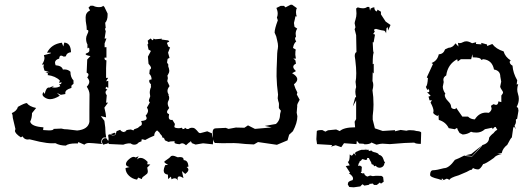

<svg xmlns="http://www.w3.org/2000/svg" viewBox="-20 -614 2262 820"><path d="M69.3 -27.3Q43.9 -43.9 43.9 -55.7L45.9 -63L34.7 -110.4Q34.7 -122.6 30.3 -130.9Q51.8 -140.1 56.6 -157.7Q85 -173.8 94.7 -173.8Q105 -159.2 134.3 -152.8L116.7 -130.9Q116.7 -109.4 108.9 -94.7Q113.8 -73.7 165.5 -70.3L164.1 -58.6L189 -57.1Q209 -57.1 209 -63.5L242.2 -64.9Q252.9 -61.5 269 -61.5L309.6 -56.6Q356 -61 361.8 -93.3V-146.5Q362.3 -157.7 362.3 -210.9Q362.3 -225.6 350.6 -243.7Q361.3 -254.9 361.3 -264.6Q361.3 -273.4 352.5 -283.2Q357.9 -289.6 357.9 -294.9Q357.9 -300.8 350.1 -303.7L352.5 -359.9L366.2 -374.5Q345.7 -377.9 345.7 -382.8Q345.7 -384.8 348.1 -385.7Q350.6 -386.7 353.8 -388.2Q356.9 -389.6 359.4 -392.3Q361.8 -395 361.8 -399.4Q361.8 -408.7 359.4 -411.6Q358.9 -407.7 353.5 -407.7V-424.3Q347.7 -434.1 347.7 -448.7Q347.7 -457.5 352.5 -467Q357.4 -476.6 357.4 -481.4Q357.4 -486.3 350.6 -486.3Q350.1 -503.9 347.9 -512.7Q345.7 -521.5 345.7 -540.5Q345.7 -560.1 364.7 -569.8L357.9 -581.1L366.2 -589.4H377.9Q388.7 -583.5 402.8 -583.5Q417 -583.5 420.4 -589.4L425.8 -584.5Q432.6 -569.3 439.5 -556.2V-549.3Q439.5 -527.8 429.2 -516.6L431.6 -493.7Q428.2 -493.7 428.2 -490.7L431.6 -480.5L426.8 -449.2L434.6 -449.7L426.8 -428.7V-412.1L434.6 -412.6V-367.7L426.8 -368.2L426.3 -364.3Q426.3 -357.9 434.6 -356L433.1 -322.8V-281.2L441.9 -281.7L433.1 -266.6L442.4 -268.6V-238.8L433.1 -243.7L430.7 -235.4L438.5 -231Q430.7 -226.1 430.7 -219.2Q430.7 -213.4 436 -207L433.1 -175.3L441.4 -175.8L425.8 -154.3L431.2 -129.9L433.1 -112.8L410.6 -118.2L425.8 -98.1Q430.7 -68.4 430.7 -45.4L433.6 -26.4L423.3 -26.9Q412.1 -22 412.1 -5.9L416 1Q369.6 -3.4 360.4 -3.4Q347.7 -3.4 340.3 3.9L314.5 -7.3L312 -1L305.2 -1.5Q271.5 -1.5 261.7 7.8Q235.8 7.8 216.8 -2.4L201.7 -2Q182.1 -2 148.9 -8.8L106.4 -19L98.1 -18.1Q84 -18.1 76.2 -31.7ZM421.4 3.9Q416 -0.5 415 -11.7Q416 -14.2 418.9 -18.8Q421.9 -23.4 430.2 -23.9Q436 -23.9 437.5 -19Q439 -14.2 445.3 -11.7Q444.3 0.5 430.2 1ZM193.8 -190.4Q182.1 -190.4 170.9 -197.8Q161.6 -204.1 161.6 -210.9Q161.6 -215.3 166 -221.2L170.9 -212.4Q176.8 -240.2 188.5 -240.2L190.9 -239.7L211.4 -248L202.1 -240.7L213.9 -239.7Q227.1 -239.7 237.3 -246.1L232.9 -254.9H240.7L242.7 -263.7L232.9 -258.8L235.4 -270.5Q216.8 -289.1 183.1 -293.5L185.1 -297.9Q185.1 -302.7 173.3 -306.6L192.9 -305.2L169.9 -312.5L165.5 -328.6L167.5 -339.8L161.1 -336.4V-341.3Q169.9 -354.5 169.9 -367.7L167.5 -378.4Q198.2 -385.7 198.2 -387.7Q198.2 -389.2 189.9 -389.2L180.7 -388.7Q199.2 -425.8 244.1 -431.6L250.5 -415.5L254.4 -432.1Q282.2 -430.7 283.2 -391.1Q264.2 -388.7 261.2 -373.5L252.4 -372.1Q245.1 -376.5 241.2 -376.5Q233.4 -376.5 232.9 -363.8Q214.8 -358.9 214.8 -345.7L217.3 -335.4Q244.6 -333 248.5 -316.9L255.4 -317.4Q271 -317.4 280.8 -307.6Q280.8 -283.7 293.9 -270.5V-255.9Q284.7 -250 284.7 -245.6L285.6 -241.7Q285.6 -238.3 281.7 -237.3Q258.8 -230.5 258.8 -217.3L259.3 -212.4L239.7 -209L223.1 -217.3L235.4 -205.1Q211.4 -190.4 193.8 -190.4Z M444.3 1 442.4 -6.3 443.8 -21 441.9 -35.6 444.8 -40H451.7Q457.5 -35.2 463.9 -35.2Q469.2 -35.2 473.6 -39.6L478 -53.7L493.2 -59.6Q499 -49.8 513.7 -49.8L511.2 -51.8L515.6 -54.2L518.6 -50.3L517.6 -54.7Q517.6 -59.6 539.1 -61Q545.9 -57.6 550.3 -57.6H551.3Q552.2 -59.6 552.2 -61.5L568.8 -67.9L577.6 -75.2Q585.9 -78.1 585.9 -85.4Q585.9 -91.3 582.5 -97.2Q606.4 -98.6 606.4 -109.4Q606.4 -113.8 602.1 -120.1Q612.3 -131.8 612.3 -141.1Q612.3 -147.9 607.4 -154.3L620.1 -176.8Q615.7 -179.7 615.7 -186L621.6 -202.6L619.6 -217.3Q619.6 -231.4 625.5 -243.2L624.5 -244.6V-252.4Q625 -252.9 625 -253.9Q617.2 -260.7 617.2 -268.1L618.2 -272.9L627.4 -274.9Q627.4 -289.6 617.7 -298.8L619.6 -316.9Q622.6 -317.9 624 -319.3L625 -326.2Q623 -332 614.3 -341.8L611.8 -372.1L624.5 -396.5L614.3 -402.3L609.9 -423.8L613.3 -428.2L610.8 -440.4L623 -449.7L631.3 -441.9Q635.3 -443.8 635.7 -449.2L642.6 -446.3L671.9 -448.7L669.9 -443.4L672.9 -444.8L698.7 -441.4L703.1 -436Q696.3 -433.6 693.4 -431.2Q693.8 -427.2 694.3 -424.3L697.3 -422.9L696.8 -418Q700.2 -412.6 706.5 -411.6L697.8 -389.2L704.1 -366.2Q698.7 -365.2 695.8 -362.3L693.4 -347.2L700.2 -335.4L697.3 -334Q697.8 -333.5 697.8 -333Q703.1 -318.8 703.1 -311Q703.1 -304.7 697.8 -295.9Q695.8 -293 694.8 -290.5Q696.8 -285.2 696.8 -279.3L694.3 -267.6Q697.8 -259.3 704.1 -246.1Q695.3 -235.4 695.3 -226.1Q695.3 -217.8 700.7 -209L699.2 -208Q702.6 -203.1 702.6 -195.8Q702.6 -189.5 699.5 -184.1Q696.3 -178.7 696.3 -172.9Q696.3 -163.1 702.6 -152.8Q693.4 -142.1 693.4 -135.7Q693.4 -129.4 702.1 -126.5L700.7 -114.3Q700.7 -101.6 712.4 -101.6L716.3 -102.1L727.1 -84.5L724.6 -73.2Q724.6 -66.4 745.1 -66.4L756.8 -68.4L761.2 -61.5V-63H766.6L770 -68.4Q774.4 -65.4 778.3 -63H784.7Q791.5 -68.4 800.3 -68.4Q808.1 -68.4 812.7 -64.7Q817.4 -61 820.8 -56.9Q824.2 -52.7 827.4 -49.1Q830.6 -45.4 835.4 -45.4L846.7 -48.3L865.2 -53.2L885.3 -44.4Q885.3 -31.7 890.6 -23.4L889.2 2.4L847.2 -2L815.4 3.4L798.8 -2.9Q798.8 -8.3 792.5 -11.2V-6.3H788.6L774.4 6.3Q765.1 -2 757.8 -2Q753.4 -2 746.6 2Q725.1 0 725.1 -5.4L726.1 -10.3L721.7 -10.7Q706.5 -10.7 699.7 -7.8L684.6 -14.6L681.2 -22.9Q676.8 -27.8 671.4 -27.8L672.9 -32.2L663.6 -43L660.6 -48.3L650.9 -57.1Q638.7 -48.8 638.7 -34.7L618.7 -25.9L600.1 -16.1L588.9 -19Q586.4 -19 584.5 -18.1V-10.7Q579.6 -9.3 572.8 -5.9Q569.8 -2.9 566.4 0Q561.5 3.9 553.7 3.9Q544.9 3.9 538.1 -1.5H527.3Q517.1 -0.5 506.3 3.9ZM463.4 -36.6Q455.6 -38.1 452.6 -41.5Q461.4 -43.5 467.8 -46.9Q472.7 -46.9 473.1 -42.5Q470.2 -36.6 463.4 -36.6ZM565.3 153.1Q545.5 150.4 530.8 136.4Q516.1 122.3 516.1 103.8L533.2 99.4Q517.8 95.9 517.8 87.1Q517.8 77.5 530.1 66.7Q542.4 55.9 550.3 55.9Q555.2 55.9 559.1 58.6L572.3 53.3L564.4 66.9Q572.3 60.3 580.7 60.3Q594.7 60.3 610.6 77.5L608.8 87.6L622 88.5L608.8 101.6L611.4 117Q611.4 124.5 607.7 128.2Q604 132 599.3 135Q594.7 138.1 590.6 141.4Q586.4 144.7 585.5 150.9L570.1 144.3ZM739.3 156.6Q734.5 147.4 726.1 147.4Q719.5 147.4 712.5 151.7L709.9 140.3L698 150.9L697.1 132Q679.1 129.3 679.1 114Q679.1 106.5 685.3 91.5L698 89.3Q681.7 82.3 681.7 77Q681.7 75.7 685.3 73.1Q705.5 59.5 708.1 55.3Q710.7 51.1 717.3 51.1Q724.8 51.1 738.9 57.7L748.5 56.8Q763.9 56.8 763.9 66.5L764.8 70Q782.8 70 785 97.3L777.1 99.4Q784.6 104.7 784.6 110.9Q784.6 119.2 771 128.9L756.9 116.6L763.5 146.5Q752.5 139.4 745.9 139.4Q738.4 139.4 738.4 149.5Z M898.4 -3.4Q888.2 -8.3 888.2 -48.3Q888.2 -65.4 900.9 -65.9L944.3 -67.9L956.1 -63.5L987.3 -69.3L1023.9 -68.4L1039.1 -78.6L1068.8 -63.5L1140.1 -69.8L1110.8 -76.2L1158.2 -84.5Q1176.3 -99.1 1176.3 -127.4L1179.7 -141.1Q1170.9 -150.9 1170.9 -153.8Q1171.4 -161.6 1171.4 -167Q1171.4 -173.8 1170.4 -176.3Q1168.5 -180.2 1166 -194.3L1167.5 -210Q1161.6 -255.9 1161.6 -278.8L1161.1 -288.1Q1161.1 -322.8 1162.6 -349.1Q1163.1 -393.1 1166.5 -406.2Q1167.5 -411.1 1167.5 -416.5Q1167.5 -427.2 1163.6 -441.9L1159.7 -458.5L1152.8 -474.6Q1152.8 -490.7 1166.5 -527.3L1162.6 -539.1Q1166 -546.9 1166 -555.7Q1166 -566.9 1160.6 -580.1L1178.7 -588.9H1192.9L1199.2 -582.5L1221.2 -593.8H1227.5L1248 -579.1Q1244.1 -572.8 1244.1 -562.5Q1244.1 -550.3 1248 -543.9L1241.7 -544.4Q1240.2 -534.7 1235.4 -516.1L1237.8 -499.5L1249.5 -491.7Q1242.7 -482.4 1242.7 -469.7L1244.1 -457Q1240.2 -454.1 1240.2 -449.7Q1240.2 -443.4 1245.1 -437Q1234.4 -428.7 1231.4 -409.2L1243.2 -402.3Q1241.2 -397 1241.2 -380.4L1243.7 -363.8H1232.4Q1242.2 -357.9 1242.2 -353.5V-352.5L1244.1 -342.3Q1232.4 -336.4 1232.4 -328.6Q1232.4 -320.8 1244.1 -310.5L1227.5 -301.3Q1249.5 -289.1 1249.5 -275.4Q1249.5 -265.1 1235.4 -253.9Q1240.7 -235.8 1250 -218.8L1247.6 -210.4L1259.8 -188Q1249 -169.9 1249 -163.1Q1249 -162.1 1249.5 -161.6L1247.1 -132.8L1250 -117.7Q1250 -89.4 1231 -53.7L1214.8 -38.6L1208 -14.6L1162.6 4.4L1082 -7.3L1064.5 2.9L1028.8 1Q992.7 -2.9 979.5 -2.9Q945.3 -2.9 929.2 -2.4Z M1334 1.5 1331.1 -19.5 1333 -53.7Q1334 -58.6 1356.4 -58.6L1369.6 -51.8L1380.9 -57.6L1415.5 -61L1431.2 -54.2Q1448.7 -70.3 1496.6 -70.3L1494.6 -94.2L1501 -105.5V-185.5L1486.8 -159.2L1496.6 -196.8L1501 -200.7Q1497.6 -211.4 1497.6 -222.2Q1497.6 -232.9 1501 -242.2L1498.5 -264.6Q1501.5 -277.3 1501.5 -301.3Q1501.5 -324.7 1497.6 -356L1495.1 -374.5Q1495.1 -388.7 1502.4 -391.6L1501 -463.9L1494.6 -489.3L1498 -497.6L1494.6 -514.6Q1494.6 -519 1498.5 -531.2Q1502.4 -543.5 1502.4 -556.6L1501 -577.6L1507.8 -582.5Q1520.5 -578.6 1529.8 -578.6Q1541.5 -578.6 1548.3 -584.5H1557.1L1560.5 -568.4L1563 -577.6Q1572.8 -583 1578.6 -583Q1578.6 -568.4 1589.4 -564.9L1592.3 -572.8L1606.9 -564V-552.7L1627 -522L1647.9 -507.3L1637.2 -483.4L1636.2 -498L1630.9 -494.1L1628.9 -471.7Q1625 -483.4 1618.2 -483.4Q1611.8 -483.4 1585.4 -490.7L1577.6 -487.8Q1577.6 -480 1581.1 -480L1573.7 -468.8L1581.5 -466.3L1575.7 -433.1L1571.8 -433.6Q1572.8 -389.2 1576.2 -389.2Q1571.8 -383.8 1571.8 -339.8L1576.2 -341.8V-300.3L1571.8 -305.2L1570.8 -268.1Q1574.2 -259.8 1574.2 -251Q1574.2 -241.2 1570.8 -228.5Q1575.2 -200.7 1575.2 -167.5Q1575.2 -146.5 1571.8 -119.1V-103L1581.1 -65.9L1614.3 -54.7Q1623 -54.7 1667.5 -58.1L1666.5 -53.2L1690.9 -59.1L1715.8 -55.7Q1722.7 -58.1 1730 -58.1Q1748 -58.1 1757.3 -54.7Q1777.8 -53.2 1778.8 -47.9L1777.3 0.5Q1755.4 0.5 1749 -4.9Q1717.3 -4.9 1645 1.5L1613.3 -0.5Q1605 -0.5 1587.9 3.9L1566.4 -5.4Q1560.1 2.4 1536.6 2.4Q1536.6 -1 1514.2 -1L1503.9 -12.7L1502.4 1.5L1449.2 -2.4L1437.5 14.6L1413.6 6.3L1394 12.2L1398.9 5.4ZM1490.7 186 1471.7 184.6 1465.3 173.8 1466.8 166Q1469.2 159.7 1485.8 155.3Q1487.8 150.9 1487.8 147.9Q1487.8 138.2 1470.2 126L1475.1 124L1456.5 95.2L1473.6 92.3L1465.3 77.1Q1473.6 77.1 1473.6 45.4L1480.5 50.8Q1487.3 49.3 1488.8 43L1492.2 41L1501 51.3L1495.6 39.1L1506.3 31.2L1507.8 33.2Q1508.8 29.3 1523.4 25.9L1542.5 25.4V20.5L1545.9 27.3L1552.7 24.4L1555.2 29.8L1559.1 30.8L1565.9 28.3Q1567.9 32.7 1575.7 35.2Q1597.2 39.6 1598.1 46.9Q1612.8 49.8 1617.7 66.4Q1619.6 75.7 1624.5 79.1Q1621.1 83 1620.1 90.3Q1615.7 100.6 1602.5 102.5Q1589.8 102.1 1585 93.8L1577.1 96.2L1575.7 90.3L1566.9 86.9Q1566.4 79.1 1559.1 68.8L1555.7 61L1547.9 60.5V67.4L1541.5 69.3L1528.3 65.4Q1525.4 65.9 1522.9 70.8L1514.6 77.1L1515.6 79.6Q1511.2 82 1509.3 94.7L1517.6 93.3L1525.4 98.6L1523.9 118.7L1520.5 124.5Q1528.3 124.5 1529.8 127.9L1534.7 124.5Q1536.1 135.3 1548.8 140.1L1561 135.7L1572.3 138.2L1585.4 136.7L1608.9 137.2L1616.2 142.1L1618.7 162.1L1606.9 170.4L1602.5 165.5L1589.4 175.8H1577.1L1572.3 169.9L1554.7 171.9L1559.1 174.8L1536.1 178.7L1528.3 172.9Q1522.9 177.2 1519 182.1Q1497.6 184.6 1490.7 186Z M2007.8 -104.1Q2026.4 -133.1 2055.7 -133.1L2067.9 -132.2Q2079.6 -141 2079.6 -151.1L2076.7 -162.1L2087.4 -169.1L2097.7 -166Q2107.9 -166 2108.4 -181L2121.1 -177.9V-206Q2128.4 -213.9 2128.4 -220.1Q2128.4 -222.3 2122.3 -231.1Q2116.2 -239.8 2116.2 -244.2L2120.6 -265.3L2116.7 -287.3Q2116.7 -312.4 2089.8 -317.2Q2082 -357.2 2044.4 -361.1L2034.7 -358.1Q2034.7 -369.1 1999 -369.1L1997.6 -382.2L1992.2 -361.1H1948.2L1935.1 -351.5L1932.6 -361.1Q1892.1 -339.6 1885.7 -291.7Q1873.5 -285.1 1873.5 -272.8L1875 -263.6L1871.1 -243.8Q1871.1 -229.7 1882.3 -213.5L1879.4 -209.5Q1879.4 -196.3 1892.8 -182.9Q1906.2 -169.5 1906.2 -160.7Q1906.2 -148 1924.3 -148L1928.2 -153.7L1954.6 -115.9H1979Q1989.3 -104.9 2007.8 -104.1ZM1870.6 156.5 1852.1 150.4Q1816.9 142.5 1816.9 133.3Q1816.9 113 1830.3 113Q1843.8 113 1876 104.3Q1897.5 104.3 1922.9 68.7Q1938 63.4 1962.9 50.2Q1966.8 53.3 1996.1 54.6Q2036.1 13.7 2040.5 5.4Q2068.8 -2.5 2068.8 -25.8Q2076.2 -37.3 2087.9 -45.6Q2096.7 -57.5 2104 -59.2L2096.7 -72Q2089.8 -72 2085 -62.3L2081.5 -68.5L2051.3 -62.3Q2035.6 -47.8 2015.1 -47.8Q2000 -47.8 1991.7 -51.3Q1976.1 -40.3 1956.1 -39.5L1942.9 -46Q1933.6 -59.7 1932.6 -67.1Q1927.7 -67.1 1922.9 -61.9L1896.5 -66.7Q1883.8 -93.1 1854 -101.9L1852.5 -123.8L1848.6 -118.6Q1835 -123.8 1830.1 -131.7L1831.5 -140.1Q1831.5 -152.4 1818.8 -176.1L1824.7 -185.8L1814.5 -185.4L1810.1 -201.6Q1818.8 -203.4 1818.8 -205.6L1803.7 -220.5L1808.1 -220.1Q1813.5 -220.1 1813.5 -225.8L1811 -235.5Q1809.6 -230.2 1807.1 -230.2Q1803.7 -230.2 1798.8 -242.9Q1805.7 -248.6 1807.6 -280.3L1802.7 -283.4L1829.1 -340.5L1823.2 -344.9Q1848.1 -354.5 1854 -382.2Q1873.5 -382.7 1880.9 -403.3L1895.5 -409.9Q1913.1 -409.9 1925.3 -428.8L1938 -415.2L1936 -431L1943.4 -429.7Q1949.7 -429.7 1956.8 -433.7Q1963.9 -437.6 1971.7 -437.6Q1981.9 -437.6 1996.1 -429.3L2013.7 -433.7L2012.7 -426.2L2036.1 -424.4L2035.2 -431L2060.1 -424L2060.5 -417.4L2082.5 -426.2Q2098.6 -404.6 2130.9 -394.5Q2137.2 -371.2 2161.1 -355.9L2156.7 -350.6Q2156.7 -340 2168.9 -333.5Q2170.9 -302.3 2189 -271.1L2186.5 -253L2193.4 -254.8Q2189 -242.9 2189 -232.4Q2189 -222.3 2192.4 -212.2Q2195.8 -202.1 2195.8 -191.9Q2195.8 -174.8 2186.5 -157.2L2192.4 -153.3L2194.3 -141.4L2188.5 -106.3Q2185.1 -106.3 2183.1 -102.7L2183.6 -93.5Q2183.6 -87.4 2177.7 -77.2L2183.1 -61.9L2175.3 -73.3L2171.9 -68L2166 -27.1Q2161.1 -24.5 2146.5 4.5Q2127 19.4 2123 39.2L2103 42.3L2124.5 43.2Q2097.2 48.9 2089.4 60.3Q2052.7 86.7 2043.5 86.7Q2031.2 109.5 2021.5 109.5Q2008.8 109.1 2000 103.4L1995.1 110.8Q1988.3 110.8 1973.1 120.1L1939 134.6Q1900.4 145.6 1898.9 155.2L1893.6 150.4Q1890.1 150.4 1887.7 149.1L1874.5 155.2L1870.1 149.1L1864.3 150.4ZM1996.1 52.8 1967.3 49.3 1992.7 43.6 2037.1 8Z"/></svg>

Font: Truetypewriter PolyglOTT
Style: Regular
Weight: 400
Designer: Sergey Beatoff a.k.a. Sam_T
Version: Version 3.76